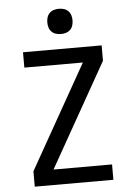

<svg xmlns="http://www.w3.org/2000/svg" viewBox="-62 -1000 724 1046"><g transform="rotate(-5 300.0 -477.0)"><path d="M85 0V-84L405 -651H85V-735H515V-651L195 -84H515V0ZM300 -816Q286 -816 272.5 -820Q259 -824 249 -834Q239 -844 235 -857.5Q231 -871 231 -885Q231 -899 235 -912.5Q239 -926 249 -936Q259 -946 272.5 -950Q286 -954 300 -954Q314 -954 327.5 -950Q341 -946 351 -936Q361 -926 365 -912.5Q369 -899 369 -885Q369 -871 365 -857.5Q361 -844 351 -834Q341 -824 327.5 -820Q314 -816 300 -816Z"/></g></svg>

Font: Iosevka Aile Medium
Style: Regular
Weight: 500
Designer: Belleve Invis
Foundry: Belleve Invis
Version: Version 27.3.5; ttfautohint (v1.8.4)